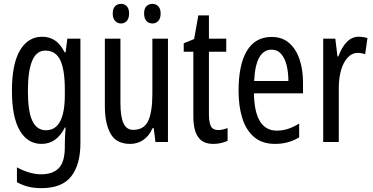

<svg xmlns="http://www.w3.org/2000/svg" viewBox="-20 -738 1939 998"><path d="M199 -547Q237 -547 265.5 -528Q294 -509 316 -466H321L330 -537H398V6Q398 118 350 179Q302 240 195 240Q158 240 127.5 232.5Q97 225 68 209V132Q136 168 193 168Q255 168 286 135.5Q317 103 317 25V9Q317 -8 318 -29.5Q319 -51 321 -75H317Q274 10 196 10Q123 10 82.5 -60Q42 -130 42 -266Q42 -406 84 -476.5Q126 -547 199 -547ZM216 -475Q169 -475 147 -421.5Q125 -368 125 -265Q125 -159 148 -110Q171 -61 219 -61Q317 -61 317 -245V-270Q317 -377 293 -426Q269 -475 216 -475Z M853 -537V0H788L779 -72H773Q756 -32 725.5 -11Q695 10 657 10Q584 10 554.5 -43.5Q525 -97 525 -187V-537H606V-202Q606 -131 622 -97Q638 -63 672 -63Q728 -63 750 -109Q772 -155 772 -251V-537ZM566 -668Q566 -694 578.5 -706Q591 -718 609 -718Q627 -718 639 -705.5Q651 -693 651 -668Q651 -642 639 -629Q627 -616 609 -616Q591 -616 578.5 -629Q566 -642 566 -668ZM729 -668Q729 -694 741.5 -706Q754 -718 772 -718Q790 -718 802.5 -705.5Q815 -693 815 -668Q815 -642 802.5 -629Q790 -616 772 -616Q753 -616 741 -629Q729 -642 729 -668Z M1115 -62Q1127 -62 1139 -65Q1151 -68 1163 -72V-6Q1147 1 1129 5.5Q1111 10 1088 10Q1035 10 1010 -25.5Q985 -61 985 -133V-469H935V-513L989 -535L1011 -658H1066V-537H1156V-469H1066V-143Q1066 -103 1076 -82.5Q1086 -62 1115 -62Z M1392 -546Q1447 -546 1483 -514.5Q1519 -483 1537 -429.5Q1555 -376 1555 -309V-253H1300Q1303 -59 1419 -59Q1448 -59 1476.5 -68Q1505 -77 1535 -96V-24Q1479 10 1410 10Q1342 10 1300 -26.5Q1258 -63 1239 -125Q1220 -187 1220 -265Q1220 -402 1263.5 -474Q1307 -546 1392 -546ZM1392 -480Q1351 -480 1328 -440Q1305 -400 1301 -317H1479Q1479 -361 1470 -398Q1461 -435 1441.5 -457.5Q1422 -480 1392 -480Z M1844 -547Q1868 -547 1890 -540L1878 -456Q1861 -463 1838 -463Q1810 -463 1787.5 -439Q1765 -415 1753 -374Q1741 -333 1741 -280V0H1660V-537H1723L1734 -445H1739Q1756 -492 1782.5 -519.5Q1809 -547 1844 -547Z"/></svg>

Font: Noto Sans Thai ExtCond
Style: Regular
Weight: 400
Width: 2
Designer: Monotype Design Team
Foundry: Monotype Imaging Inc.
Version: Version 2.002; ttfautohint (v1.8.4.7-5d5b)